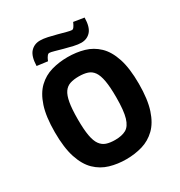

<svg xmlns="http://www.w3.org/2000/svg" viewBox="-206 -1032 1112 1187"><g transform="rotate(-30 350.0 -438.5)"><path d="M350 13Q289 13 234.5 -3Q180 -19 138.5 -59Q97 -99 73.5 -170.5Q50 -242 50 -353Q50 -464 73.5 -535Q97 -606 138.5 -645.5Q180 -685 234.5 -700.5Q289 -716 350 -716Q412 -716 466 -700.5Q520 -685 561.5 -645.5Q603 -606 626.5 -535Q650 -464 650 -353Q650 -242 626.5 -170.5Q603 -99 561.5 -59Q520 -19 466 -3Q412 13 350 13ZM350 -125Q398 -125 428 -141.5Q458 -158 472.5 -206.5Q487 -255 487 -351Q487 -424 479 -469Q471 -514 454.5 -537.5Q438 -561 412 -569.5Q386 -578 350 -578Q314 -578 288 -569.5Q262 -561 245.5 -537.5Q229 -514 221 -469Q213 -424 213 -351Q213 -278 221 -233.5Q229 -189 246 -165.5Q263 -142 288.5 -133.5Q314 -125 350 -125ZM469 -750Q447 -750 416.5 -757Q386 -764 355 -772.5Q324 -781 299.5 -788Q275 -795 265 -795Q257 -795 249.5 -785Q242 -775 237.5 -764.5Q233 -754 233 -754L157 -764Q159 -832 185.5 -861Q212 -890 254 -890Q277 -890 307 -883.5Q337 -877 368 -868.5Q399 -860 423.5 -853.5Q448 -847 458 -847Q466 -847 473 -857Q480 -867 484.5 -877Q489 -887 489 -887L564 -875Q563 -808 537 -779Q511 -750 469 -750Z"/></g></svg>

Font: Ruda SemiBold
Style: Bold
Weight: 900
Designer: Mariela Monsalve and Angelina Sanchez
Foundry: Mariela Monsalve and Angelina Sanchez
Version: Version 2.000